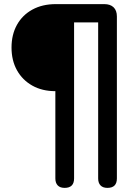

<svg xmlns="http://www.w3.org/2000/svg" viewBox="-20 -725 664 933"><path d="M294 188Q272 188 260.5 176Q249 164 249 142V-282Q185 -282 137 -309Q89 -336 62.5 -383.5Q36 -431 36 -494Q36 -557 62.5 -604.5Q89 -652 137.5 -678.5Q186 -705 251 -705H487Q516 -705 532 -689.5Q548 -674 548 -645V142Q548 188 502 188Q480 188 468.5 176Q457 164 457 142V-616H340V142Q340 188 294 188Z"/></svg>

Font: Nunito ExtraLight
Style: Bold
Weight: 700
Version: Version 3.602